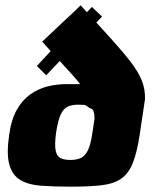

<svg xmlns="http://www.w3.org/2000/svg" viewBox="-20 -697 608 719"><path d="M118 -450 324 -671 362 -635 153 -415ZM14 -190Q22 -249 43 -286Q64 -323 94 -344Q124 -365 158.5 -373.5Q193 -382 229 -382Q244 -382 254.5 -382Q265 -382 280 -382Q271 -394 253 -414.5Q235 -435 212.5 -459Q190 -483 170 -505.5Q150 -528 138 -541Q153 -555 174.5 -575.5Q196 -596 218 -616.5Q240 -637 258 -654Q276 -671 282 -677Q349 -604 395 -553Q441 -502 469.5 -465Q498 -428 511 -395.5Q524 -363 523 -326Q522 -317 518 -292Q514 -267 510 -239Q506 -211 503 -192Q493 -126 477.5 -87Q462 -48 434.5 -28.5Q407 -9 362 -3.5Q317 2 246 2Q181 2 133.5 -1.5Q86 -5 56 -23Q26 -41 15 -80.5Q4 -120 14 -190ZM334 -252Q334 -269 330.5 -279.5Q327 -290 316 -292Q312 -295 308 -298Q304 -301 298 -304Q293 -304 286.5 -304.5Q280 -305 272 -305Q251 -305 234.5 -298Q218 -291 207.5 -268.5Q197 -246 190 -200Q184 -155 188.5 -133Q193 -111 207.5 -104.5Q222 -98 243 -98Q265 -98 281 -104.5Q297 -111 308.5 -133Q320 -155 326 -200Q327 -204 328.5 -215Q330 -226 331.5 -237Q333 -248 334 -252Z"/></svg>

Font: Genos ExtraBold
Style: Italic
Weight: 800
Italic angle: -8°
Version: Version 1.010